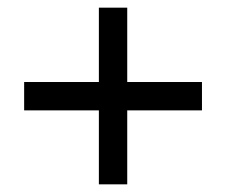

<svg xmlns="http://www.w3.org/2000/svg" viewBox="-20 -481 590 501"><path d="M507 -267V-193H312V0H238V-193H43V-267H238V-461H312V-267Z"/></svg>

Font: EauTest Semibold
Style: Regular
Weight: 600
Designer: Christian Thalmann (Catharsis Fonts)
Version: Version 0.001;PS 000.001;hotconv 1.0.88;makeotf.lib2.5.64775